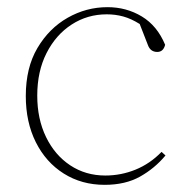

<svg xmlns="http://www.w3.org/2000/svg" viewBox="-20 -503 528 536"><path d="M272 13Q208 13 158 -18.5Q108 -50 80 -106Q52 -162 52 -235Q52 -314 84.5 -369Q117 -424 169 -453.5Q221 -483 280 -483Q333 -483 376 -457Q419 -431 441 -378Q436 -358 419 -358Q400 -358 393 -377L370 -436Q346 -451 324 -457Q302 -463 278 -463Q224 -463 180 -434.5Q136 -406 110 -355Q84 -304 84 -236Q84 -171 108.5 -120.5Q133 -70 176 -41.5Q219 -13 274 -13Q318 -13 358.5 -29.5Q399 -46 431 -79L442 -69Q412 -33 371 -10Q330 13 272 13Z"/></svg>

Font: Source Serif Pro ExtraLight
Style: Regular
Weight: 200
Designer: Frank Grießhammer
Foundry: Adobe Systems Incorporated
Version: Version 3.001;hotconv 1.0.111;makeotfexe 2.5.65597